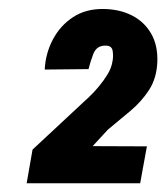

<svg xmlns="http://www.w3.org/2000/svg" viewBox="-20 -738 374 432"><path d="M310.5 -408.7 295.4 -325.7H40L53.2 -401.4L181.6 -521Q191.9 -530.8 202.6 -543.7Q213.4 -556.6 221.9 -570.6Q230.5 -584.5 232.9 -599.1Q235.4 -609.9 233.6 -622.8Q231.9 -635.7 217.3 -635.3Q197.3 -635.7 189.9 -616.5Q182.6 -597.2 179.2 -582.5L80.6 -581.5Q82.5 -618.2 99.1 -649.4Q115.7 -680.7 144.5 -699.5Q173.3 -718.3 212.9 -717.8Q249.5 -717.3 277.1 -703.1Q304.7 -689 320.1 -662.4Q335.4 -635.7 334 -598.6Q332.5 -562 315.4 -535.6Q298.3 -509.3 273.2 -488.3Q248 -467.3 222.7 -446.3L188.5 -409.2Z"/></svg>

Font: Roboto Condensed ExtraBold
Style: Italic
Weight: 800
Italic angle: -12°
Designer: Christian Robertson
Foundry: Google
Version: Version 3.008; 2023